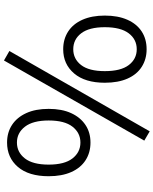

<svg xmlns="http://www.w3.org/2000/svg" viewBox="79 -848 793 992"><g transform="rotate(-90 476.0 -352.5)"><path d="M293 24 245 -4 659 -729 708 -701ZM235 -282Q183 -282 143.5 -307.5Q104 -333 82.5 -381.5Q61 -430 61 -498Q61 -601 109 -657Q157 -713 235 -713Q287 -713 326 -687.5Q365 -662 387 -614Q409 -566 409 -498Q409 -430 387 -382Q365 -334 326 -308Q287 -282 235 -282ZM235 -334Q285 -334 317 -375Q349 -416 349 -498Q349 -579 317 -620.5Q285 -662 235 -662Q185 -662 153 -621Q121 -580 121 -498Q121 -416 153 -375Q185 -334 235 -334ZM717 8Q666 8 626.5 -17Q587 -42 565.5 -90.5Q544 -139 544 -208Q544 -310 592 -366.5Q640 -423 717 -423Q769 -423 808.5 -397.5Q848 -372 869.5 -323.5Q891 -275 891 -208Q891 -140 869.5 -91.5Q848 -43 809 -17.5Q770 8 717 8ZM717 -43Q768 -43 799.5 -84.5Q831 -126 831 -208Q831 -289 799.5 -330Q768 -371 717 -371Q667 -371 635.5 -330.5Q604 -290 604 -208Q604 -125 635.5 -84Q667 -43 717 -43Z"/></g></svg>

Font: Nunito Sans 8pt Light
Style: Regular
Weight: 300
Version: Version 3.101;gftools[0.9.27]